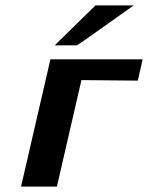

<svg xmlns="http://www.w3.org/2000/svg" viewBox="-20 -692 549 712"><path d="M183 -524 334 -672H476L291 -541Q268 -526 265 -524ZM58 0 167 -472H509L491 -393L282 -395L191 0Z"/></svg>

Font: Coval
Style: ExtraBold Italic
Weight: 800
Foundry: Context Ltd
Version: Version 001.000